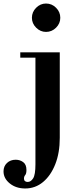

<svg xmlns="http://www.w3.org/2000/svg" viewBox="-100 -747 438 1089"><path d="M43 322Q-9 322 -44.5 293.5Q-80 265 -80 225Q-80 196 -60.5 177.5Q-41 159 -11 159Q13 159 31.5 172.5Q50 186 50 217Q50 238 43 246Q36 254 36 266Q36 275 41.5 280Q47 285 57 285Q75 285 88 264.5Q101 244 101 185V-420H15V-450H239V35Q239 120 213.5 184.5Q188 249 144 285.5Q100 322 43 322ZM161 -566Q129 -566 105 -590Q81 -614 81 -646Q81 -679 105 -703Q129 -727 161 -727Q194 -727 218 -703Q242 -679 242 -646Q242 -614 218 -590Q194 -566 161 -566Z"/></svg>

Font: Libre Bodoni
Style: Regular
Weight: 400
Designer: Pablo Impallari, Rodrigo Fuenzalida
Foundry: Impallari Type
Version: Version 2.005;gftools[0.9.23]